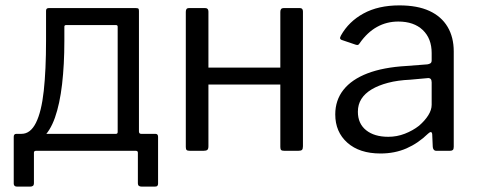

<svg xmlns="http://www.w3.org/2000/svg" viewBox="-20 -560 1776 713"><path d="M43 133Q37 133 34 130Q31 127 31 122V-52Q31 -63 41 -63H411Q417 -63 417 -70V-461Q417 -467 410 -467H226Q219 -467 219 -461L151 -520Q151 -530 161 -530H484Q492 -530 494 -528Q496 -526 496 -519V-72Q496 -63 504 -63H557Q567 -63 567 -52V122Q567 127 564.5 130Q562 133 555 133H506Q492 133 492 121V7Q492 0 484 0H114Q106 0 106 7V121Q106 133 92 133ZM64 -23 60 -63Q93 -63 113.5 -104Q134 -145 142.5 -222.5Q151 -300 151 -410V-520H219V-408Q219 -320 210.5 -247Q202 -174 184 -123Q166 -72 136 -46Q106 -20 64 -23Z M754 -517V-17Q754 -7 750 -3.5Q746 0 736 0H685Q676 0 673 -3Q670 -6 670 -14V-516Q670 -530 681 -530H742Q754 -530 754 -517ZM1105 -517V-17Q1105 -7 1101.5 -3.5Q1098 0 1088 0H1036Q1027 0 1024 -3Q1021 -6 1021 -14V-516Q1021 -530 1033 -530H1094Q1105 -530 1105 -517ZM705 -246Q694 -246 694 -257V-299Q694 -309 704 -309H1063Q1074 -309 1074 -299V-257Q1074 -246 1063 -246Z M1570 -64Q1533 -28 1489.5 -9Q1446 10 1393 10Q1315 10 1270 -30Q1225 -70 1225 -135Q1225 -188 1255.5 -226.5Q1286 -265 1344.5 -287.5Q1403 -310 1489 -315L1567 -321Q1574 -322 1578.5 -325Q1583 -328 1583 -336V-363Q1583 -417 1550 -448.5Q1517 -480 1459 -480Q1416 -480 1380 -460Q1344 -440 1316 -400Q1313 -395 1310 -393.5Q1307 -392 1301 -394L1248 -412Q1244 -414 1243 -417Q1242 -420 1246 -428Q1275 -480 1330 -510Q1385 -540 1463 -540Q1530 -540 1574.5 -519.5Q1619 -499 1642 -460.5Q1665 -422 1665 -369V-15Q1665 -6 1661.5 -3Q1658 0 1651 0H1600Q1594 0 1590.5 -4.5Q1587 -9 1587 -16L1585 -62Q1583 -76 1570 -64ZM1583 -254Q1583 -271 1569 -270L1503 -264Q1457 -262 1421 -252.5Q1385 -243 1360 -228Q1335 -213 1322 -192.5Q1309 -172 1309 -145Q1309 -101 1339.5 -76.5Q1370 -52 1422 -52Q1454 -52 1483.5 -63.5Q1513 -75 1536 -93Q1558 -112 1570.5 -132Q1583 -152 1583 -171V-254Z"/></svg>

Font: Libre Franklin
Style: Regular
Weight: 400
Designer: Pablo Impallari, Rodrigo Fuenzalida, Nhung Nguyen
Foundry: Impallari Type
Version: Version 3.000